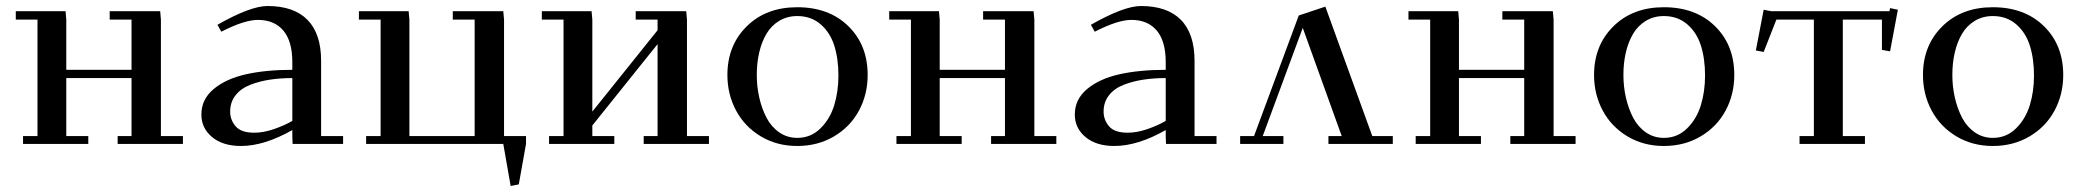

<svg xmlns="http://www.w3.org/2000/svg" viewBox="-20 -476 6883 635"><path d="M32.2 -411.1V-439H196.8L199.2 -411.1V-245.1H415V-411.1H342.8V-439H509.8L512.2 -411.1V-25.9H585V0H369.1V-25.9H415V-217.8H199.2V-25.9H272V0H56.2V-25.9H104V-411.1Z M646 -97.2Q646 -147.5 686.5 -181.4Q727.1 -215.3 793 -230.2Q858.9 -245.1 946.8 -245.1V-270Q946.8 -339.8 917 -375Q887.2 -410.2 833 -410.2Q788.1 -410.2 711.9 -371.1L699.2 -394Q808.1 -456.1 864.7 -456.1Q952.1 -456.1 997.1 -410.2Q1042 -364.3 1042 -274.9V-25.9H1114.7V0H947.8L946.8 -23.9V-45.9Q854 6.8 776.9 6.8Q716.8 6.8 681.4 -22.7Q646 -52.2 646 -97.2ZM741.2 -106.9Q741.2 -79.6 759.3 -58.3Q777.3 -37.1 820.8 -37.1Q852.5 -37.1 887.7 -49.6Q922.9 -62 946.8 -76.2V-217.8Q907.2 -217.8 873 -212.6Q838.9 -207.5 807.9 -195.6Q776.9 -183.6 759 -160.9Q741.2 -138.2 741.2 -106.9Z M1167 -411.1V-439H1331.5L1334 -411.1V-25.9H1549.8V-411.1H1477.5V-439H1644.5L1647 -411.1V-25.9H1719.7V0L1695.8 133.8L1668.9 139.2L1644.5 0H1190.9V-25.9H1238.8V-411.1Z M1772 -411.1V-439H1936.5L1939 -411.1V-106.9L2154.8 -376V-411.1H2082.5V-439H2249.5L2252 -411.1V-25.9H2324.7V0H2108.9V-25.9H2154.8V-330.1L1939 -61V-25.9H2011.7V0H1795.9V-25.9H1843.8V-411.1Z M2385.7 -228Q2385.7 -325.7 2449.7 -388.9Q2513.7 -452.1 2616.7 -452.1Q2721.7 -452.1 2785.6 -389.6Q2849.6 -327.1 2849.6 -228Q2849.6 -163.6 2820.8 -110.1Q2792 -56.6 2738.3 -24.9Q2684.6 6.8 2616.7 6.8Q2549.3 6.8 2496.1 -25.1Q2442.9 -57.1 2414.3 -110.6Q2385.7 -164.1 2385.7 -228ZM2482.9 -228Q2482.9 -189.5 2491.2 -153.1Q2499.5 -116.7 2515.1 -86.7Q2530.8 -56.6 2557.1 -38.3Q2583.5 -20 2616.7 -20Q2661.6 -20 2693.4 -51.3Q2725.1 -82.5 2739 -127.9Q2752.9 -173.3 2752.9 -226.1Q2752.9 -282.2 2739 -325.7Q2725.1 -369.1 2693.6 -396Q2662.1 -422.9 2616.7 -422.9Q2583.5 -422.9 2557.4 -407.2Q2531.2 -391.6 2515.1 -364.5Q2499 -337.4 2491 -302.7Q2482.9 -268.1 2482.9 -228Z M2920.9 -411.1V-439H3085.4L3087.9 -411.1V-245.1H3303.7V-411.1H3231.4V-439H3398.4L3400.9 -411.1V-25.9H3473.6V0H3257.8V-25.9H3303.7V-217.8H3087.9V-25.9H3160.6V0H2944.8V-25.9H2992.7V-411.1Z M3534.7 -97.2Q3534.7 -147.5 3575.2 -181.4Q3615.7 -215.3 3681.6 -230.2Q3747.6 -245.1 3835.4 -245.1V-270Q3835.4 -339.8 3805.7 -375Q3775.9 -410.2 3721.7 -410.2Q3676.8 -410.2 3600.6 -371.1L3587.9 -394Q3696.8 -456.1 3753.4 -456.1Q3840.8 -456.1 3885.7 -410.2Q3930.7 -364.3 3930.7 -274.9V-25.9H4003.4V0H3836.4L3835.4 -23.9V-45.9Q3742.7 6.8 3665.5 6.8Q3605.5 6.8 3570.1 -22.7Q3534.7 -52.2 3534.7 -97.2ZM3629.9 -106.9Q3629.9 -79.6 3647.9 -58.3Q3666 -37.1 3709.5 -37.1Q3741.2 -37.1 3776.4 -49.6Q3811.5 -62 3835.4 -76.2V-217.8Q3795.9 -217.8 3761.7 -212.6Q3727.5 -207.5 3696.5 -195.6Q3665.5 -183.6 3647.7 -160.9Q3629.9 -138.2 3629.9 -106.9Z M4081.5 0V-25.9H4127.4L4275.4 -424.8L4363.3 -454.1L4518.6 -25.9H4586.4V0H4373.5V-25.9H4417.5L4288.6 -383.8L4156.2 -25.9H4224.6V0Z M4638.2 -411.1V-439H4802.7L4805.2 -411.1V-245.1H5021V-411.1H4948.7V-439H5115.7L5118.2 -411.1V-25.9H5190.9V0H4975.1V-25.9H5021V-217.8H4805.2V-25.9H4877.9V0H4662.1V-25.9H4710V-411.1Z M5252 -228Q5252 -325.7 5315.9 -388.9Q5379.9 -452.1 5482.9 -452.1Q5587.9 -452.1 5651.9 -389.6Q5715.8 -327.1 5715.8 -228Q5715.8 -163.6 5687 -110.1Q5658.2 -56.6 5604.5 -24.9Q5550.8 6.8 5482.9 6.8Q5415.5 6.8 5362.3 -25.1Q5309.1 -57.1 5280.5 -110.6Q5252 -164.1 5252 -228ZM5349.1 -228Q5349.1 -189.5 5357.4 -153.1Q5365.7 -116.7 5381.3 -86.7Q5397 -56.6 5423.3 -38.3Q5449.7 -20 5482.9 -20Q5527.8 -20 5559.6 -51.3Q5591.3 -82.5 5605.2 -127.9Q5619.1 -173.3 5619.1 -226.1Q5619.1 -282.2 5605.2 -325.7Q5591.3 -369.1 5559.8 -396Q5528.3 -422.9 5482.9 -422.9Q5449.7 -422.9 5423.6 -407.2Q5397.5 -391.6 5381.3 -364.5Q5365.2 -337.4 5357.2 -302.7Q5349.1 -268.1 5349.1 -228Z M5787.1 -309.1 5813 -443.8 5837.9 -439H6229L6231 -449.2L6256.8 -443.8L6231 -306.2L6204.1 -311V-411.1H6074.7V-25.9H6147.9V0H5931.6V-25.9H5979V-411.1H5855L5813 -304.2Z M6339.8 -228Q6339.8 -325.7 6403.8 -388.9Q6467.8 -452.1 6570.8 -452.1Q6675.8 -452.1 6739.7 -389.6Q6803.7 -327.1 6803.7 -228Q6803.7 -163.6 6774.9 -110.1Q6746.1 -56.6 6692.4 -24.9Q6638.7 6.8 6570.8 6.8Q6503.4 6.8 6450.2 -25.1Q6397 -57.1 6368.4 -110.6Q6339.8 -164.1 6339.8 -228ZM6437 -228Q6437 -189.5 6445.3 -153.1Q6453.6 -116.7 6469.2 -86.7Q6484.9 -56.6 6511.2 -38.3Q6537.6 -20 6570.8 -20Q6615.7 -20 6647.5 -51.3Q6679.2 -82.5 6693.1 -127.9Q6707 -173.3 6707 -226.1Q6707 -282.2 6693.1 -325.7Q6679.2 -369.1 6647.7 -396Q6616.2 -422.9 6570.8 -422.9Q6537.6 -422.9 6511.5 -407.2Q6485.4 -391.6 6469.2 -364.5Q6453.1 -337.4 6445.1 -302.7Q6437 -268.1 6437 -228Z"/></svg>

Font: Dehuti
Style: Bold
Weight: 700
Version: Version 1.2